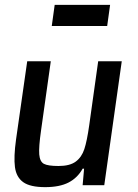

<svg xmlns="http://www.w3.org/2000/svg" viewBox="-20 -762 566 790"><path d="M36 0ZM326 -68H320Q299 -30 262 -11Q225 8 166 8Q104 8 75.5 -12.5Q47 -33 41.5 -74.5Q36 -116 46 -188L92 -510H189L149 -226Q139 -156 141.5 -126.5Q144 -97 160.5 -88Q177 -79 221 -79Q267 -79 291.5 -97Q316 -115 327 -148.5Q338 -182 347 -246L384 -510H481L409 0H320ZM193 -655 205 -742H433L421 -655Z"/></svg>

Font: Assailand Medium
Style: Italic
Weight: 500
Italic angle: -8°
Designer: Hector Gatti with collaboration of the Omnibus-Type team
Foundry: Omnibus-Type
Version: Version 0.072;October 19, 2019;FontCreator 12.0.0.2547 64-bi